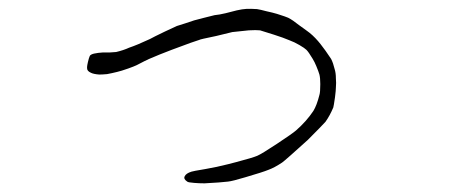

<svg xmlns="http://www.w3.org/2000/svg" viewBox="-20 -415 1040 443"><path d="M731 -298Q742 -282 744 -279Q749 -269 752 -256Q755 -247 755 -234Q756 -224 755 -213Q755 -207 753 -191Q750 -170 749 -167Q741 -148 731 -134Q723 -125 690 -92Q684 -87 651 -57Q634 -42 631 -40Q613 -28 599 -23Q587 -18 546 -6Q516 3 506 4Q490 6 452 8Q439 8 428 7Q414 6 412 4Q403 -2 406 -8Q409 -15 422 -19Q424 -20 454 -25Q470 -28 480 -30Q511 -37 525 -41Q563 -51 573.5 -55.5Q584 -60 619.5 -83.5Q655 -107 663 -114Q687 -135 703 -159Q711 -172 717 -196Q719 -202 719 -221Q719 -235 717 -243Q715 -250 710 -262Q706 -272 701 -280Q692 -295 687 -300Q683 -304 671 -311Q659 -318 648 -322Q634 -328 612 -335Q584 -344 580 -345Q571 -346 554 -345Q533 -343 516 -341Q511 -340 479 -332Q440 -324 440 -323Q432 -321 376 -300Q347 -289 324 -279Q317 -276 296 -265Q290 -262 276 -257Q259 -251 250 -249Q238 -246 227 -244Q216 -243 209 -243Q196 -244 190 -247Q181 -251 181 -257Q180 -262 185 -280Q187 -287 189 -288Q193 -291 201 -292Q204 -293 218 -294Q227 -294 234 -294Q244 -295 248 -295Q265 -299 278 -305Q296 -311 326 -325Q333 -329 360 -342Q383 -353 388 -355Q389 -355 407 -361Q417 -364 428 -368Q446 -373 451 -374Q451 -374 475 -380Q486 -381 500.5 -384.5Q515 -388 526 -391Q539 -394 548.5 -394.5Q558 -395 573 -394Q580 -393 595 -389Q609 -386 619 -383Q641 -376 645 -374Q655 -369 670 -357Q674 -354 688 -344Q701 -335 714 -320Q717 -317 731 -298Z"/></svg>

Font: ToneOZ-Tsuipita-TC
Style: Tsuipita-TC
Weight: 400
Designer: :Jeffrey Xuan (Chih-Lin Hsuan)  :
Foundry: jeffreyx@gmail.com, cjkFonts.io
Version: Version 0.24071